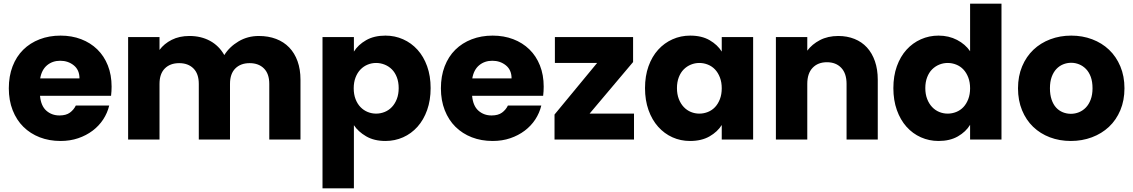

<svg xmlns="http://www.w3.org/2000/svg" viewBox="-20 -760 6175 1046"><path d="M308 -429Q266 -429 236.5 -404.5Q207 -380 199 -333H413Q413 -379 382 -404Q351 -429 308 -429ZM575 -185Q565 -144 542 -109Q519 -74 484.5 -48Q450 -22 406 -7Q362 8 310 8Q248 8 196.5 -12Q145 -32 107.5 -69Q70 -106 49 -159.5Q28 -213 28 -279Q28 -345 48.5 -398.5Q69 -452 106.5 -489Q144 -526 196 -546Q248 -566 310 -566Q371 -566 422 -546.5Q473 -527 510 -491Q547 -455 567.5 -403.5Q588 -352 588 -288Q588 -263 585 -238H198Q203 -183 232.5 -157Q262 -131 304 -131Q340 -131 361 -146.5Q382 -162 393 -185Z M1447 -303Q1447 -358 1418 -387Q1389 -416 1340 -416Q1291 -416 1262 -387Q1233 -358 1233 -303V0H1063V-303Q1063 -358 1034 -387Q1005 -416 956 -416Q907 -416 878 -387Q849 -358 849 -303V0H678V-558H849V-488Q874 -522 915.5 -543Q957 -564 1012 -564Q1075 -564 1124 -537.5Q1173 -511 1202 -460Q1230 -505 1279.5 -534.5Q1329 -564 1390 -564Q1442 -564 1484 -548Q1526 -532 1555.5 -501.5Q1585 -471 1601 -426.5Q1617 -382 1617 -326V0H1447Z M1908 -479Q1931 -516 1974.5 -541Q2018 -566 2080 -566Q2131 -566 2176 -546Q2221 -526 2254.5 -489Q2288 -452 2307 -399Q2326 -346 2326 -280Q2326 -214 2307 -160.5Q2288 -107 2254.5 -69.5Q2221 -32 2176 -12Q2131 8 2080 8Q2018 8 1974.5 -17.5Q1931 -43 1908 -78V266H1737V-558H1908ZM2152 -280Q2152 -313 2142 -339Q2132 -365 2115 -382Q2098 -399 2075.5 -408Q2053 -417 2029 -417Q2005 -417 1983 -408Q1961 -399 1944 -381.5Q1927 -364 1917 -338Q1907 -312 1907 -279Q1907 -246 1917 -220Q1927 -194 1944 -176.5Q1961 -159 1983 -150Q2005 -141 2029 -141Q2053 -141 2075.5 -150Q2098 -159 2115 -177Q2132 -195 2142 -221Q2152 -247 2152 -280Z M2662 -429Q2620 -429 2590.5 -404.5Q2561 -380 2553 -333H2767Q2767 -379 2736 -404Q2705 -429 2662 -429ZM2929 -185Q2919 -144 2896 -109Q2873 -74 2838.5 -48Q2804 -22 2760 -7Q2716 8 2664 8Q2602 8 2550.5 -12Q2499 -32 2461.5 -69Q2424 -106 2403 -159.5Q2382 -213 2382 -279Q2382 -345 2402.5 -398.5Q2423 -452 2460.5 -489Q2498 -526 2550 -546Q2602 -566 2664 -566Q2725 -566 2776 -546.5Q2827 -527 2864 -491Q2901 -455 2921.5 -403.5Q2942 -352 2942 -288Q2942 -263 2939 -238H2552Q2557 -183 2586.5 -157Q2616 -131 2658 -131Q2694 -131 2715 -146.5Q2736 -162 2747 -185Z M3429 -422 3192 -141H3434V0H3001V-136L3233 -417H3003V-558H3429Z M3494 -280Q3494 -346 3513 -399Q3532 -452 3565.5 -489Q3599 -526 3644 -546Q3689 -566 3740 -566Q3803 -566 3846 -541Q3889 -516 3912 -479V-558H4083V0H3912V-79Q3889 -42 3845.5 -17Q3802 8 3739 8Q3688 8 3643.5 -12Q3599 -32 3565.5 -69.5Q3532 -107 3513 -160.5Q3494 -214 3494 -280ZM3912 -279Q3912 -312 3902 -338Q3892 -364 3875.5 -381.5Q3859 -399 3836.5 -408Q3814 -417 3790 -417Q3766 -417 3744 -408Q3722 -399 3705 -382Q3688 -365 3678 -339Q3668 -313 3668 -280Q3668 -247 3678 -221Q3688 -195 3705 -177Q3722 -159 3744 -150Q3766 -141 3790 -141Q3814 -141 3836.5 -150Q3859 -159 3875.5 -176.5Q3892 -194 3902 -220Q3912 -246 3912 -279Z M4592 -303Q4592 -360 4563 -390.5Q4534 -421 4485 -421Q4436 -421 4407 -390.5Q4378 -360 4378 -303V0H4207V-558H4378V-484Q4404 -519 4447 -541.5Q4490 -564 4547 -564Q4595 -564 4635 -548Q4675 -532 4703 -501.5Q4731 -471 4746.5 -426.5Q4762 -382 4762 -326V0H4592Z M4847 -280Q4847 -346 4866 -399Q4885 -452 4918.5 -489Q4952 -526 4997 -546Q5042 -566 5093 -566Q5149 -566 5194 -542.5Q5239 -519 5265 -481V-740H5436V0H5265V-80Q5242 -42 5198.5 -17Q5155 8 5093 8Q5042 8 4997 -12Q4952 -32 4918.5 -69.5Q4885 -107 4866 -160.5Q4847 -214 4847 -280ZM5265 -279Q5265 -312 5255 -338Q5245 -364 5228.5 -381.5Q5212 -399 5189.5 -408Q5167 -417 5143 -417Q5119 -417 5097 -408Q5075 -399 5058 -382Q5041 -365 5031 -339Q5021 -313 5021 -280Q5021 -247 5031 -221Q5041 -195 5058 -177Q5075 -159 5097 -150Q5119 -141 5143 -141Q5167 -141 5189.5 -150Q5212 -159 5228.5 -176.5Q5245 -194 5255 -220Q5265 -246 5265 -279Z M6106 -279Q6106 -213 6083.5 -159.5Q6061 -106 6021.5 -69Q5982 -32 5928.5 -12Q5875 8 5814 8Q5752 8 5699.5 -12Q5647 -32 5608.5 -69Q5570 -106 5548 -159.5Q5526 -213 5526 -279Q5526 -345 5548.5 -398.5Q5571 -452 5610 -489Q5649 -526 5702 -546Q5755 -566 5816 -566Q5877 -566 5930 -546Q5983 -526 6022 -489Q6061 -452 6083.5 -398.5Q6106 -345 6106 -279ZM5700 -279Q5700 -244 5709 -217.5Q5718 -191 5733.5 -174Q5749 -157 5770 -148.5Q5791 -140 5814 -140Q5837 -140 5858 -148.5Q5879 -157 5895.5 -174Q5912 -191 5922 -217.5Q5932 -244 5932 -279Q5932 -315 5922.5 -341Q5913 -367 5896.5 -384Q5880 -401 5859 -409.5Q5838 -418 5816 -418Q5793 -418 5772 -409.5Q5751 -401 5735 -384Q5719 -367 5709.5 -341Q5700 -315 5700 -279Z"/></svg>

Font: SVN-Poppins
Style: Bold
Weight: 700
Designer: Ninad Kale (Devanagari), Jonny Pinhorn (Latin)
Foundry: Indian Type Foundry
Version: Version 3.200;PS 1.000;hotconv 16.6.54;makeotf.lib2.5.65590